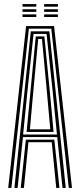

<svg xmlns="http://www.w3.org/2000/svg" viewBox="-20 -929 396 949"><path d="M20.5 0 109 -800H247.2L335.8 0H320L233.5 -787.2H122.8L36.2 0ZM82.5 0 107.8 -238.8H248.5L273.8 0H258L235.8 -226H120.5L98.2 0ZM51.2 0 132.2 -774.2H224L305 0H289L262.8 -251.5H93.5L67 0ZM94.2 -264.2H261.5L239.8 -481.5L210.2 -761.2H145.8L116 -481.5ZM111.5 -277 131 -481.5 156.8 -749.2H199.2L225.8 -481.5L244.8 -277ZM127.8 -289.8H228.5L211.2 -481.5L187.5 -736.2H168.8L145 -481.5ZM198.2 -896V-908.8H266.2V-896ZM91.2 -845V-857.8H159.5V-845ZM91.2 -870.5V-883.2H159.5V-870.5ZM91.2 -896V-908.8H159.5V-896ZM198.2 -845V-857.8H266.2V-845ZM198.2 -870.5V-883.2H266.2V-870.5Z"/></svg>

Font: Big Shoulders Inline Display Thin Medium
Style: Regular
Weight: 500
Version: Version 2.002